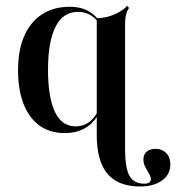

<svg xmlns="http://www.w3.org/2000/svg" viewBox="-20 -451 659 667"><path d="M204 11.3Q154 11.3 117.7 -14.5Q81.5 -40.3 62.1 -89.1Q42.7 -137.9 42.7 -206.5Q42.7 -276.6 64.1 -325.8Q85.5 -375 125.8 -401.2Q166.1 -427.4 221.8 -427.4Q263.7 -427.4 291.1 -410.1Q318.5 -392.7 326.6 -373.4L323.4 -367.7Q316.9 -383.9 297.2 -396.8Q277.4 -409.7 250 -409.7Q199.2 -409.7 173 -358.1Q146.8 -306.5 146.8 -208.1Q146.8 -113.7 170.6 -62.9Q194.4 -12.1 241.9 -12.1Q271 -12.1 291.9 -28.6Q312.9 -45.2 325 -75L328.2 -70.2Q315.3 -33.1 283.5 -10.9Q251.6 11.3 204 11.3ZM316.1 -207.3V-416.1V-387.9Q336.3 -387.9 356.5 -393.5Q376.6 -399.2 394 -409.3Q411.3 -419.4 421.8 -430.6L428.2 -423.4Q423.4 -416.9 420.2 -408.1Q416.9 -399.2 415.7 -388.7Q414.5 -378.2 414.5 -362.9V-207.3ZM414.5 65.3Q414.5 133.9 430.2 160.5Q446 187.1 480.6 187.1Q504 187.1 504 171.8Q504 162.9 497.6 152Q491.1 141.1 484.7 129Q478.2 116.9 478.2 102.4Q478.2 85.5 489.5 75.8Q500.8 66.1 520.2 66.1Q543.5 66.1 557.7 81Q571.8 96 571.8 120.2Q571.8 155.6 542.7 176.2Q513.7 196.8 466.1 196.8Q417.7 196.8 384.3 178.2Q350.8 159.7 333.5 119.8Q316.1 79.8 316.1 16.9V-207.3H414.5Z"/></svg>

Font: Playfair 144pt SemiCondensed SemiBold
Style: Regular
Weight: 600
Width: 4
Designer: Claus Eggers Sørensen
Foundry: Claus Eggers Sørensen
Version: Version 2.203